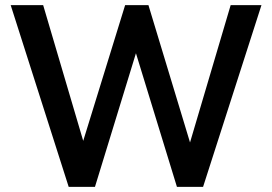

<svg xmlns="http://www.w3.org/2000/svg" viewBox="-20 -725 1054 745"><path d="M246.5 0 21.5 -705H147.5L320 -120.5H285L465.5 -705H556L733 -120.5H702L875 -705H994.5L768 0H666.5L497.5 -551H517.5L348.5 0Z"/></svg>

Font: Nunito Sans 12pt ExtraLight SemiCondensed
Style: Regular
Weight: 200
Width: 4
Version: Version 3.101;gftools[0.9.27]